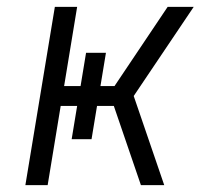

<svg xmlns="http://www.w3.org/2000/svg" viewBox="-20 -540 640 560"><path d="M459 0H391L312 -231H263L247 -134H189L205 -231H157L119 0H54L140 -520H205L167 -289H215L231 -386H289L273 -289H314L469 -520H545L370 -260Z"/></svg>

Font: Iosevka Aile Light
Style: Italic
Weight: 300
Italic angle: -9°
Designer: Belleve Invis
Foundry: Belleve Invis
Version: Version 31.1.0; ttfautohint (v1.8.4)